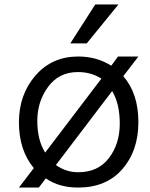

<svg xmlns="http://www.w3.org/2000/svg" viewBox="-20 -804 669 857"><path d="M64.5 33.2 130.9 -53.7Q64.5 -133.8 64.5 -257.8Q64.5 -381.8 138.2 -466.8Q211.9 -551.8 329.1 -551.8Q412.1 -551.8 476.6 -510.7L506.8 -551.8H597.7L530.3 -463.9Q597.7 -386.7 597.7 -258.8Q597.7 -130.9 525.9 -48.8Q454.1 33.2 329.1 33.2Q243.2 33.2 184.6 -7.8L153.3 33.2ZM181.6 -123 432.6 -453.1Q386.7 -482.4 328.1 -482.4Q243.2 -482.4 194.8 -416.5Q146.5 -350.6 146.5 -264.6Q146.5 -178.7 181.6 -123ZM229.5 -67.4Q274.4 -35.2 329.1 -35.2Q418 -35.2 466.3 -98.6Q514.6 -162.1 514.6 -252Q514.6 -341.8 480.5 -397.5ZM293.9 -610.4 405.3 -784.2H508.8L367.2 -610.4Z"/></svg>

Font: GenEi M Gothic v2 Regular
Style: Regular
Weight: 400
Version: Version 2.0